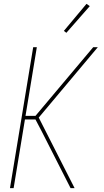

<svg xmlns="http://www.w3.org/2000/svg" viewBox="-20 -981 540 1001"><path d="M32 0 153 -735H172L113 -377H165L466 -735H490L182 -368L369 0H348L197 -297L165 -358H110L51 0ZM326 -810 313 -820 431 -961 448 -949Z"/></svg>

Font: Iosevka SS18 Thin
Style: Italic
Weight: 100
Italic angle: -9°
Monospace: yes
Designer: Belleve Invis
Foundry: Belleve Invis
Version: Version 25.1.1; ttfautohint (v1.8.4)